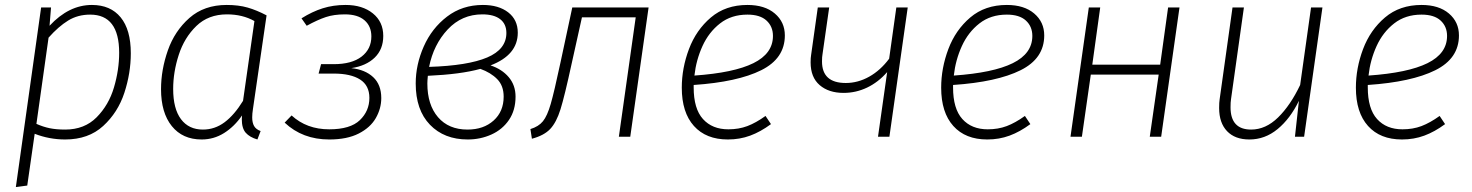

<svg xmlns="http://www.w3.org/2000/svg" viewBox="-20 -552 5943 775"><path d="M146 -522H186L180 -448Q258 -532 351 -532Q426 -532 467 -482Q508 -432 508 -337Q508 -257 482 -177.5Q456 -98 396.5 -43.5Q337 11 243 11Q179 11 120 -12L90 197L44 203ZM461 -339Q461 -493 344 -493Q294 -493 255 -469Q216 -445 176 -400L127 -52Q154 -40 180.5 -34.5Q207 -29 243 -29Q321 -29 370 -78.5Q419 -128 440 -199Q461 -270 461 -339Z M1056 -490 1001 -112Q998 -93 998 -78Q998 -57 1005.5 -43.5Q1013 -30 1032 -23L1019 11Q988 2 972 -16Q956 -34 956 -71L957 -86Q926 -41 884.5 -15Q843 11 794 11Q717 11 673.5 -43Q630 -97 630 -192Q630 -270 657.5 -348.5Q685 -427 744.5 -479.5Q804 -532 895 -532Q943 -532 979.5 -521.5Q1016 -511 1056 -490ZM679 -193Q679 -113 710.5 -71Q742 -29 799 -29Q847 -29 886.5 -58.5Q926 -88 961 -145L1007 -467Q959 -494 896 -494Q821 -494 772.5 -447Q724 -400 701.5 -330.5Q679 -261 679 -193Z M1527 -407Q1527 -353 1492.5 -319.5Q1458 -286 1398 -277Q1454 -271 1486.5 -240.5Q1519 -210 1519 -156Q1519 -114 1497 -75.5Q1475 -37 1428 -13Q1381 11 1309 11Q1201 11 1129 -57L1157 -86Q1218 -30 1309 -30Q1394 -30 1432.5 -67Q1471 -104 1471 -157Q1471 -207 1433.5 -231Q1396 -255 1327 -255H1266L1276 -293H1327Q1400 -293 1439.5 -323.5Q1479 -354 1479 -405Q1479 -446 1451.5 -470Q1424 -494 1372 -494Q1328 -494 1295 -483Q1262 -472 1218 -448L1197 -478Q1240 -505 1282.5 -518.5Q1325 -532 1375 -532Q1443 -532 1485 -498Q1527 -464 1527 -407Z M2070 -420Q2070 -330 1960 -288Q2006 -273 2033.5 -240.5Q2061 -208 2061 -162Q2061 -107 2034.5 -68Q2008 -29 1963.5 -9Q1919 11 1868 11Q1773 11 1715.5 -48.5Q1658 -108 1658 -215Q1658 -291 1690.5 -364.5Q1723 -438 1784.5 -485Q1846 -532 1929 -532Q1993 -532 2031.5 -502Q2070 -472 2070 -420ZM1712 -282Q1869 -287 1946.5 -320Q2024 -353 2024 -419Q2024 -455 1999 -474.5Q1974 -494 1927 -494Q1844 -494 1787 -433Q1730 -372 1712 -282ZM1707 -246Q1705 -226 1705 -215Q1705 -129 1748 -79Q1791 -29 1867 -29Q1932 -29 1972.5 -65.5Q2013 -102 2013 -162Q2013 -206 1987 -232.5Q1961 -259 1919 -274Q1840 -252 1707 -246Z M2524 0H2478L2546 -482H2329L2287 -293Q2259 -164 2242.5 -111Q2226 -58 2201 -31.5Q2176 -5 2127 8L2121 -31Q2154 -41 2171.5 -62.5Q2189 -84 2203 -132.5Q2217 -181 2242 -298L2290 -522H2598Z M2780 -209V-199Q2780 -113 2817.5 -71.5Q2855 -30 2920 -30Q2962 -30 2996.5 -43Q3031 -56 3070 -84L3092 -51Q3050 -20 3008 -4.5Q2966 11 2918 11Q2830 11 2781 -43.5Q2732 -98 2732 -198Q2732 -277 2761 -354Q2790 -431 2849.5 -481.5Q2909 -532 2997 -532Q3067 -532 3107.5 -497.5Q3148 -463 3148 -409Q3148 -316 3052.5 -268.5Q2957 -221 2780 -209ZM2783 -247Q2942 -258 3021 -297Q3100 -336 3100 -407Q3100 -445 3074 -469Q3048 -493 2997 -493Q2932 -493 2886.5 -457.5Q2841 -422 2815.5 -366Q2790 -310 2783 -247Z M3570 0H3524L3561 -261Q3525 -220 3480 -198.5Q3435 -177 3385 -177Q3325 -177 3288.5 -208.5Q3252 -240 3252 -300Q3252 -319 3254 -330L3281 -522H3327L3300 -333Q3298 -323 3298 -304Q3298 -217 3394 -217Q3443 -217 3488.5 -242.5Q3534 -268 3569 -315L3598 -522H3644Z M3827 -209V-199Q3827 -113 3864.5 -71.5Q3902 -30 3967 -30Q4009 -30 4043.5 -43Q4078 -56 4117 -84L4139 -51Q4097 -20 4055 -4.5Q4013 11 3965 11Q3877 11 3828 -43.5Q3779 -98 3779 -198Q3779 -277 3808 -354Q3837 -431 3896.5 -481.5Q3956 -532 4044 -532Q4114 -532 4154.5 -497.5Q4195 -463 4195 -409Q4195 -316 4099.5 -268.5Q4004 -221 3827 -209ZM3830 -247Q3989 -258 4068 -297Q4147 -336 4147 -407Q4147 -445 4121 -469Q4095 -493 4044 -493Q3979 -493 3933.5 -457.5Q3888 -422 3862.5 -366Q3837 -310 3830 -247Z M4621 0 4657 -251H4383L4347 0H4301L4375 -522H4421L4389 -291H4663L4695 -522H4741L4667 0Z M4901 -116Q4901 -139 4903 -151L4955 -522H5001L4949 -152Q4947 -140 4947 -119Q4947 -29 5030 -29Q5089 -29 5139 -78Q5189 -127 5228 -209L5272 -522H5318L5244 0H5207L5223 -145Q5188 -73 5137 -31Q5086 11 5023 11Q4965 11 4933 -22.5Q4901 -56 4901 -116Z M5501 -209V-199Q5501 -113 5538.5 -71.5Q5576 -30 5641 -30Q5683 -30 5717.5 -43Q5752 -56 5791 -84L5813 -51Q5771 -20 5729 -4.5Q5687 11 5639 11Q5551 11 5502 -43.5Q5453 -98 5453 -198Q5453 -277 5482 -354Q5511 -431 5570.5 -481.5Q5630 -532 5718 -532Q5788 -532 5828.5 -497.5Q5869 -463 5869 -409Q5869 -316 5773.5 -268.5Q5678 -221 5501 -209ZM5504 -247Q5663 -258 5742 -297Q5821 -336 5821 -407Q5821 -445 5795 -469Q5769 -493 5718 -493Q5653 -493 5607.5 -457.5Q5562 -422 5536.5 -366Q5511 -310 5504 -247Z"/></svg>

Font: Fira Sans ExtraLight
Style: Italic
Weight: 275
Italic angle: -8°
Designer: Carrois Corporate & Edenspiekermann AG
Foundry: Carrois Corporate GbR & Edenspiekermann AG
Version: Version 4.203